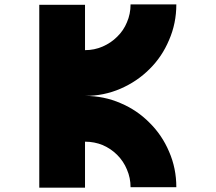

<svg xmlns="http://www.w3.org/2000/svg" viewBox="-20 -861 989 881"><path d="M160.2 -838.9Q229.5 -838.9 370.1 -838.9Q370.1 -559.6 370.1 0Q299.8 0 160.2 0Q160.2 -280.3 160.2 -838.9ZM579.1 -2Q579.1 -44.9 562.5 -83Q546.9 -121.1 517.6 -150.4Q489.3 -178.7 451.2 -195.3Q413.1 -210.9 370.1 -210.9Q370.1 -281.2 370.1 -420.9Q457 -420.9 533.2 -387.7Q609.4 -355.5 666 -297.9Q723.6 -241.2 755.9 -165Q789.1 -88.9 789.1 -2Q736.3 -2 684.6 -2Q631.8 -2 579.1 -2ZM370.1 -630.9Q413.1 -630.9 451.2 -647.5Q489.3 -664.1 517.6 -692.4Q546.9 -720.7 562.5 -758.8Q579.1 -796.9 579.1 -840.8Q649.4 -840.8 789.1 -840.8Q789.1 -753.9 755.9 -677.7Q723.6 -600.6 666 -543.9Q609.4 -487.3 533.2 -454.1Q457 -420.9 370.1 -420.9Q370.1 -473.6 370.1 -526.4Q370.1 -578.1 370.1 -630.9Z"/></svg>

Font: CornerV20
Style: Regular
Weight: 400
Designer: Olivier Tavernier
Version: Version 20